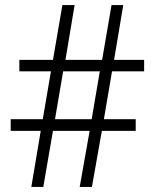

<svg xmlns="http://www.w3.org/2000/svg" viewBox="-20 -734 640 754"><path d="M140 -220H22V-266H148L180 -454H56V-499H188L225 -714H273L237 -499H381L418 -714H464L428 -499H546V-454H420L388 -266H513V-220H380L341 0H293L332 -220H188L150 0H103ZM340 -266 372 -454H228L196 -266Z"/></svg>

Font: Noto Sans Mono UI Light
Style: Regular
Weight: 300
Monospace: yes
Designer: Monotype Design team
Foundry: Monotype Imaging Inc.
Version: Version 1.000